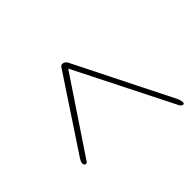

<svg xmlns="http://www.w3.org/2000/svg" viewBox="-106 -701 717 717"><g transform="rotate(45 253.0 -342.0)"><path d="M405 -134.5Q403 -127.5 393 -127.5Q387 -127.5 375.5 -134.5L89.5 -323.5Q75.5 -330.5 79 -343Q82 -354 100.5 -361.5L477 -550Q491 -555.5 497.5 -555.5Q508 -555.5 505 -546Q502 -539 489 -533.5L106.5 -341L396.5 -147Q407 -142 405 -134.5Z"/></g></svg>

Font: Fraunces 72pt Light
Style: Italic
Weight: 300
Italic angle: -16°
Version: Version 1.000;[b76b70a41]